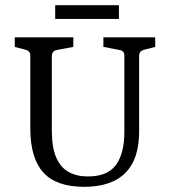

<svg xmlns="http://www.w3.org/2000/svg" viewBox="-20 -713 656 741"><path d="M579 -569V-532L536 -521Q517 -516 517 -498V-209Q517 -132 492 -84.5Q467 -37 419.5 -14.5Q372 8 305 8Q197 8 147 -47.5Q97 -103 97 -217V-498Q97 -516 79 -521L37 -532V-569H263V-532L199 -520Q180 -516 180 -496V-209Q180 -144 197 -105Q214 -66 245.5 -49Q277 -32 319 -32Q395 -32 427.5 -76.5Q460 -121 460 -205V-497Q460 -517 442 -520L379 -532V-569ZM193 -693H439V-640H193Z"/></svg>

Font: Rasa
Style: Regular
Weight: 400
Designer: Anna Giedrys (Yrsa+Rasa design), David Brezina (Yrsa art-direction, Rasa art-direction, design)
Foundry: Rosetta Type Foundry
Version: Version 2.004